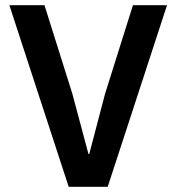

<svg xmlns="http://www.w3.org/2000/svg" viewBox="-20 -718 678 738"><path d="M394 0 622 -698H491L384 -358L323 -126H320L258 -358L151 -698H16L244 0Z"/></svg>

Font: IBM Plex Thai SemiBold
Style: Regular
Weight: 600
Designer: Mike Abbink, Paul van der Laan, Pieter van Rosmalen, Ben Mitchell, Mark Frömberg
Foundry: Bold Monday
Version: Version 1.0